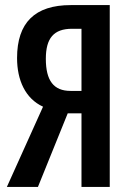

<svg xmlns="http://www.w3.org/2000/svg" viewBox="-20 -734 516 754"><path d="M246 -289H300V0H411V-714H258C117 -714 47 -645 47 -506C47 -420 79 -347 149 -315L7 0H129ZM300 -621V-377H257C191 -377 160 -417 160 -503C160 -584 191 -621 263 -621Z"/></svg>

Font: Noto Sans Display Condensed Medium
Style: Regular
Weight: 500
Width: 3
Designer: Monotype Design Team
Foundry: Monotype Imaging Inc.
Version: Version 1.900